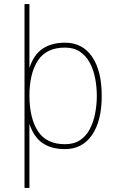

<svg xmlns="http://www.w3.org/2000/svg" viewBox="-20 -720 575 940"><path d="M100 200V-700H124V-387Q145 -452 188.5 -481.5Q232 -511 298 -511Q384 -511 431 -442Q478 -373 478 -251V-250Q478 -128 430.5 -59Q383 10 298 10Q232 10 188.5 -19.5Q145 -49 124 -114V200ZM298 -487Q207 -487 165.5 -423.5Q124 -360 124 -250Q125 -139 166.5 -76.5Q208 -14 298 -14Q343 -14 373 -34.5Q403 -55 420.5 -89.5Q438 -124 446 -166Q454 -208 454 -250Q454 -294 446 -336Q438 -378 420 -412Q402 -446 372 -466.5Q342 -487 298 -487Z"/></svg>

Font: Haskoy Thin
Style: Regular
Weight: 100
Designer: Ertekin Erdin
Foundry: Ertekin Erdin
Version: Version 2.000; ttfautohint (v1.8.4.7-5d5b)